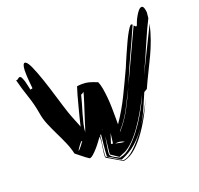

<svg xmlns="http://www.w3.org/2000/svg" viewBox="-121 -715 985 951"><g transform="rotate(-20 372.0 -239.5)"><path d="M731 -519Q709 -477 679 -406.5Q649 -336 613 -258Q642 -316 669.5 -373Q697 -430 728 -492Q718 -449 704.5 -411.5Q691 -374 674.5 -339Q658 -304 640 -268Q622 -232 604 -192L587 -182Q570 -141 551.5 -99.5Q533 -58 507.5 -21Q482 16 448 46Q414 76 368 94Q353 85 337 74Q321 63 305 56Q305 55 304.5 54Q304 53 304 51Q304 43 305.5 25.5Q307 8 309 -10Q311 -28 312.5 -42.5Q314 -57 314 -60L308 -54Q308 -47 306.5 -33.5Q305 -20 302.5 -5Q300 10 298.5 24.5Q297 39 297 48V53L374 100Q403 97 435.5 66Q468 35 498 -7Q528 -49 552 -92Q573 -129 585 -153Q571 -123 551 -84Q529 -41 501.5 -1Q474 39 442 68.5Q410 98 375 104L296 58Q294 54 294 49Q294 33 299 5Q304 -23 304 -42V-50Q299 -45 289 -31Q279 -17 266.5 -2.5Q254 12 241.5 23Q229 34 221 34Q204 23 189 10.5Q174 -2 158 -14Q151 -45 137.5 -76Q124 -107 109 -137.5Q94 -168 81 -199Q68 -230 63 -263Q55 -311 38.5 -359Q22 -407 10 -455L14 -453Q19 -455 23.5 -459Q28 -463 32 -463Q38 -463 43 -452.5Q48 -442 51.5 -428.5Q55 -415 57.5 -402.5Q60 -390 61 -386L73 -389Q71 -411 69 -432.5Q67 -454 67 -476V-486Q67 -493 68.5 -501Q70 -509 72.5 -515Q75 -521 80 -521Q92 -521 107 -488Q122 -455 138 -407.5Q154 -360 169.5 -308Q185 -256 198 -217Q201 -207 206.5 -193.5Q212 -180 217 -167Q222 -154 226.5 -143.5Q231 -133 232 -129Q235 -144 242 -170.5Q249 -197 256.5 -226.5Q264 -256 271.5 -282.5Q279 -309 284 -323Q292 -324 299 -324.5Q306 -325 312 -325Q332 -325 348 -320.5Q364 -316 389 -306Q396 -291 400 -268Q404 -245 406.5 -219Q409 -193 409.5 -166Q410 -139 410 -116V-76Q451 -136 481.5 -198.5Q512 -261 542 -326Q545 -333 552 -350Q559 -367 568.5 -388Q578 -409 588.5 -432.5Q599 -456 609 -475Q619 -494 627.5 -506.5Q636 -519 641 -519L647 -516Q631 -479 615.5 -445Q600 -411 584.5 -378Q569 -345 554 -310.5Q539 -276 524 -239L650 -510L660 -501L665 -504Q667 -511 672.5 -524Q678 -537 685.5 -550Q693 -563 701.5 -573Q710 -583 719 -583Q723 -583 726 -579Q729 -575 730.5 -569Q732 -563 733 -557.5Q734 -552 734 -549ZM250 -112Q255 -128 261.5 -148.5Q268 -169 275.5 -192Q283 -215 289.5 -235.5Q296 -256 300 -269.5Q304 -283 304 -285V-286L293 -278H289Q284 -257 277 -233.5Q270 -210 263 -186Q256 -162 250.5 -138.5Q245 -115 244 -95Q245 -98 250 -112ZM366 81Q394 77 423.5 50Q453 23 479 -11.5Q505 -46 525.5 -81.5Q546 -117 557 -140L574 -177Q553 -135 531 -96Q507 -54 482 -20Q457 14 431 38Q405 62 380 70L362 78L321 50Q321 44 322.5 31.5Q324 19 325.5 5Q327 -9 328.5 -22Q330 -35 330 -44Q329 -36 327 -22.5Q325 -9 322.5 4.5Q320 18 318.5 30Q317 42 317 48Q317 53 322.5 58Q328 63 335.5 67.5Q343 72 351.5 76Q360 80 365 83ZM522 -234Q497 -183 471 -133Q445 -83 407 -41V-38Q445 -80 472 -131.5Q499 -183 522 -234ZM354 5 361 -49 344 3ZM213 -60Q210 -60 205.5 -54.5Q201 -49 196 -42.5Q191 -36 187 -29.5Q183 -23 182 -21L183 -20Q185 -21 190 -26.5Q195 -32 200 -38.5Q205 -45 209 -51Q213 -57 215 -59ZM412 16Q397 7 378 7L364 8Q375 10 386 13Q397 16 408 16ZM327 -80V-71Q327 -73 327 -74Q328 -77 328 -80ZM328 -62Q328 -64 327 -65Q327 -64 328 -62ZM589 -161Q587 -157 585 -153Q587 -157 589 -161Z"/></g></svg>

Font: Finger Paint
Style: Regular
Weight: 400
Designer: Ralph du Carrois
Foundry: Ralph du Carrois
Version: Version 1.001